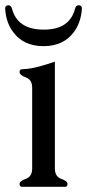

<svg xmlns="http://www.w3.org/2000/svg" viewBox="-21 -723 337 743"><path d="M147.5 -544.4Q69.8 -544.4 29.8 -599.1Q2 -636.2 -1 -689.5V-690.9Q-1 -702.6 12.2 -702.6Q21.5 -702.6 25.4 -689.5Q46.4 -608.9 147 -608.4H149.4Q248.5 -608.4 269.5 -689.5Q272.9 -702.6 282.7 -702.6Q295.9 -702.6 295.9 -690.4V-689.5Q292.5 -636.2 265.1 -599.1Q224.6 -544.4 147.5 -544.4ZM191.4 -71.3Q191.4 -39.6 215.8 -31Q240.2 -22.5 240.2 -11.2Q240.2 0 230.5 0H64.9Q54.7 0 54.7 -11.2Q54.7 -22.5 79.1 -31Q103.5 -39.6 103.5 -71.3V-383.8Q103.5 -414.6 79.1 -423.3Q54.7 -432.1 54.7 -444.8Q54.7 -455.1 64.9 -455.1Q97.2 -456.5 128.7 -465.1Q160.2 -473.6 191.4 -484.4Z"/></svg>

Font: Caudex
Style: Regular
Weight: 400
Version: Version 1.04